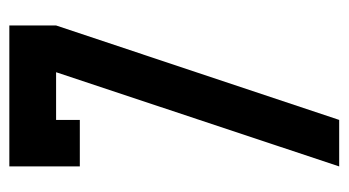

<svg xmlns="http://www.w3.org/2000/svg" viewBox="-186 -554 739 407"><g transform="rotate(-90 183.5 -350.5)"><path d="M34.2 -550.8V-700.2H333V-601.1L132.8 -1H34.2L233.9 -601.1H132.8V-550.8Z"/></g></svg>

Font: OSP-DIN
Style: DIN
Weight: 500
Width: 3
Version: Version 001.000